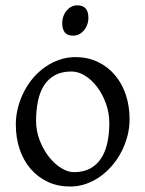

<svg xmlns="http://www.w3.org/2000/svg" viewBox="-20 -682 543 717"><path d="M388.2 -222.2Q388.2 -260.7 375.5 -295.7Q362.8 -330.6 342.8 -357.2Q322.8 -383.8 297.4 -399.4Q272 -415 247.1 -415Q210 -415 184.6 -400.9Q159.2 -386.7 143.8 -362.1Q128.4 -337.4 121.6 -303.7Q114.7 -270 114.7 -231Q114.7 -192.4 128.4 -157.5Q142.1 -122.6 162.8 -96.2Q183.6 -69.8 208.5 -54.4Q233.4 -39.1 255.9 -39.1Q290.5 -39.1 315.4 -52Q340.3 -64.9 356.4 -88.9Q372.6 -112.8 380.4 -146.5Q388.2 -180.2 388.2 -222.2ZM463.9 -236.8Q463.9 -204.1 455.6 -172.9Q447.3 -141.6 432.6 -113.8Q418 -85.9 397.5 -62.3Q377 -38.6 352.3 -21.5Q327.6 -4.4 299.8 5.1Q272 14.6 242.2 14.6Q195.8 14.6 158.4 -2.9Q121.1 -20.5 94.5 -51.3Q67.9 -82 53.5 -124.5Q39.1 -167 39.1 -216.8Q39.1 -249 47.1 -280.3Q55.2 -311.5 69.6 -339.6Q84 -367.7 104.2 -391.4Q124.5 -415 149.2 -432.1Q173.8 -449.2 202.4 -459Q231 -468.8 261.2 -468.8Q307.1 -468.8 344.5 -451.2Q381.8 -433.6 408.4 -402.6Q435.1 -371.6 449.5 -329.1Q463.9 -286.6 463.9 -236.8ZM310.1 -615.7Q310.1 -602.1 305.7 -589.8Q301.3 -577.6 293.7 -568.6Q286.1 -559.6 275.9 -554.2Q265.6 -548.8 253.4 -548.8Q231.4 -548.8 221.9 -561Q212.4 -573.2 212.4 -595.7Q212.4 -609.4 216.8 -621.6Q221.2 -633.8 229 -642.8Q236.8 -651.9 246.8 -657Q256.8 -662.1 268.6 -662.1Q310.1 -662.1 310.1 -615.7Z"/></svg>

Font: Noto Serif Devanagari
Style: Regular
Weight: 400
Designer: Monotype Design Team
Foundry: Monotype Imaging Inc.
Version: Version 1.01